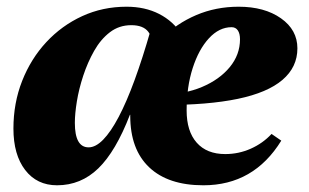

<svg xmlns="http://www.w3.org/2000/svg" viewBox="-20 -536 921 572"><path d="M150 16Q90 16 55 -29.5Q20 -75 20 -153Q20 -229 46 -295Q72 -361 118 -410.5Q164 -460 225 -488Q286 -516 357 -516Q412 -516 454 -494.5Q496 -473 521 -434L437 -374Q437 -421 422 -441Q407 -461 371 -461Q335 -461 307.5 -440Q280 -419 260.5 -384.5Q241 -350 228 -310.5Q215 -271 209 -234Q203 -197 203 -170Q203 -97 244 -97Q265 -97 287.5 -120Q310 -143 333.5 -187.5Q357 -232 381 -297.5Q405 -363 429 -447L478 -385V-194H367Q325 -85 273 -34.5Q221 16 150 16ZM586 16Q481 16 424.5 -37.5Q368 -91 368 -191Q368 -259 392.5 -318Q417 -377 461.5 -421.5Q506 -466 564.5 -491Q623 -516 691 -516Q768 -516 817 -481.5Q866 -447 866 -392Q866 -336 821.5 -298Q777 -260 688.5 -241.5Q600 -223 466 -223V-255Q530 -255 582 -277Q634 -299 664.5 -336Q695 -373 695 -419Q695 -436 688.5 -445.5Q682 -455 670 -455Q633 -455 602.5 -422Q572 -389 554 -333Q536 -277 536 -207Q536 -145 566 -111Q596 -77 651 -77Q691 -77 727 -93Q763 -109 789 -137L818 -117Q736 16 586 16Z"/></svg>

Font: Platypi Light ExtraBold
Style: Italic
Weight: 800
Italic angle: -13°
Version: Version 1.200